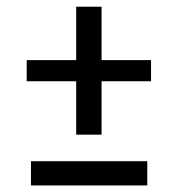

<svg xmlns="http://www.w3.org/2000/svg" viewBox="-20 -566 543 586"><path d="M74.5 -74H429.5V0H74.5ZM212.5 -545.5H290V-382.5H441V-318H290V-155H212.5V-318H61.5V-382.5H212.5Z"/></svg>

Font: Betinya Sans Medium
Style: Regular
Weight: 500
Designer: Jonathan Pinhorn
Version: Version 2.001;December 9, 2019;FontCreator 12.0.0.2547 64-bi